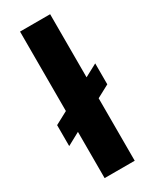

<svg xmlns="http://www.w3.org/2000/svg" viewBox="-207 -863 741 917"><g transform="rotate(-30 163.0 -404.0)"><path d="M79.5 0V-255L9.5 -217V-332.5L79.5 -370V-808H245.5V-460L314.5 -497V-381.5L245.5 -344.5V0Z"/></g></svg>

Font: Encode Sans SemiExpanded SemiExpanded
Style: Bold
Weight: 700
Width: 6
Designer: Multiple Designers
Foundry: Impallari Type
Version: Version 3.000; ttfautohint (v1.8.3) -l 8 -r 50 -G 200 -x 14 